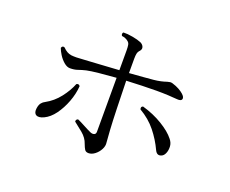

<svg xmlns="http://www.w3.org/2000/svg" viewBox="-109 -866 1218 1017"><g transform="rotate(20 500.0 -357.0)"><path d="M471 -25Q456 -25 449.5 -35Q443 -45 436 -64Q426 -95 397 -119Q368 -143 348 -158Q347 -164 350.5 -169Q354 -174 360 -174Q376 -167 401 -153.5Q426 -140 444 -132Q456 -127 465.5 -130.5Q475 -134 475 -147V-451Q422 -447 378 -442.5Q334 -438 311 -433Q286 -427 268 -420.5Q250 -414 225 -414Q208 -414 190.5 -429Q173 -444 160.5 -464Q148 -484 143 -499Q148 -514 161 -508Q184 -484 208.5 -481Q233 -478 279 -482Q308 -484 362.5 -487Q417 -490 475 -494V-605Q475 -623 473 -635.5Q471 -648 461 -655Q457 -659 447 -663.5Q437 -668 426 -669Q422 -674 422.5 -680Q423 -686 427 -689Q449 -690 479.5 -684.5Q510 -679 529 -671Q543 -664 547.5 -652Q552 -640 543 -629Q533 -619 530.5 -607.5Q528 -596 528 -578V-497Q570 -500 606 -503Q642 -506 664 -508Q684 -510 702 -514Q720 -518 734 -523Q744 -526 750 -526.5Q756 -527 763 -525Q786 -518 802 -509Q818 -500 828 -491Q845 -476 841.5 -464Q838 -452 815 -454Q794 -456 764 -457.5Q734 -459 696 -459Q660 -459 616 -457.5Q572 -456 528 -454Q530 -369 532 -298.5Q534 -228 537 -179.5Q540 -131 542 -111Q545 -92 534.5 -72Q524 -52 506.5 -38.5Q489 -25 471 -25ZM840 -146Q816 -135 803 -162Q779 -214 742.5 -259.5Q706 -305 651 -337Q646 -352 659 -356Q722 -338 773 -307Q824 -276 849 -244Q864 -226 865 -205Q866 -184 859 -167.5Q852 -151 840 -146ZM186 -123Q158 -110 143 -119Q128 -128 132 -155Q135 -175 143.5 -185.5Q152 -196 163 -201Q207 -225 238.5 -265.5Q270 -306 286 -347Q299 -354 306 -342Q303 -298 286 -253Q269 -208 243.5 -173Q218 -138 186 -123Z"/></g></svg>

Font: Zen Old Mincho
Style: Regular
Weight: 400
Designer: Yoshimichi Ohira
Foundry: Positype
Version: Version 1.001